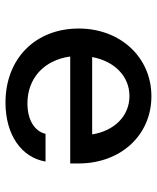

<svg xmlns="http://www.w3.org/2000/svg" viewBox="44 -600 572 700"><g transform="rotate(90 330.0 -250.0)"><path d="M354 16C470 16 554 -41 569 -130H468C458 -89 416 -64 357 -64C265 -64 199 -125 186 -220H576V-250C576 -404 473 -516 331 -516C189 -516 84 -403 84 -251C84 -93 194 16 354 16ZM188 -300C203 -381 258 -436 330 -436C403 -436 457 -381 470 -300Z"/></g></svg>

Font: Uncut Plan8
Style: Regular
Weight: 400
Designer: Kasper Nordkvist
Foundry: UNCUT.wtf
Version: Version 1.002;Glyphs 3.1.2 (3151)